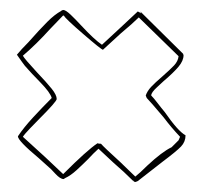

<svg xmlns="http://www.w3.org/2000/svg" viewBox="-20 -722 407 386"><path d="M311 -497Q338 -458 353 -450Q353 -437 344 -427.5Q335 -418 307 -397L257 -358Q253 -356 251 -356Q249 -357 247 -361L249 -357Q229 -377 208 -395L178 -423Q168 -414 157 -402Q146 -391 134 -380Q122 -369 111 -364L108 -362Q101 -362 91 -373Q81 -384 78 -386L58 -404Q16 -439 16 -448Q28 -466 47 -486.5Q66 -507 84 -525Q81 -536 61 -556.5Q41 -577 36 -583Q30 -589 23.5 -598.5Q17 -608 14 -612Q18 -617 24 -623.5Q30 -630 37 -637Q60 -663 75 -678Q90 -693 103 -700L104 -701L107 -702Q112 -702 122 -692.5Q132 -683 143 -671Q170 -642 185 -632Q184 -631 226 -670L257 -699Q263 -696 264 -695L262 -699L348 -614L349 -611Q349 -600 339 -588Q329 -576 309 -559Q307 -557 295.5 -546.5Q284 -536 284 -530Q289 -525 297 -514.5Q305 -504 311 -497ZM342 -447Q324 -466 309 -486Q282 -518 275 -525L273 -530Q276 -539 284 -547.5Q292 -556 306 -568Q322 -582 330 -590.5Q338 -599 339 -609L259 -687Q247 -675 223 -655Q187 -622 187 -622Q184 -622 147.5 -653.5Q111 -685 109 -690L107 -691L81 -664Q53 -633 26 -610Q29 -604 54 -577Q74 -556 84 -543.5Q94 -531 94 -523Q94 -518 59 -483Q52 -476 40.5 -464Q29 -452 26 -447Q34 -440 71 -406L107 -372L108 -373Q155 -420 176 -434Q178 -433 183 -433Q189 -426 222 -396L252 -367Q261 -374 276 -389Q306 -417 325 -426L339 -440Z"/></svg>

Font: Londrina Outline
Style: Regular
Weight: 400
Designer: Marcelo Magalhaes
Foundry: Marcelo Magalhães
Version: Version 1.002